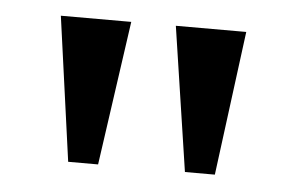

<svg xmlns="http://www.w3.org/2000/svg" viewBox="-32 -754 499 326"><g transform="rotate(5 218.0 -591.0)"><path d="M94 -468H145L180 -714H60ZM293 -468H344L376 -714H256Z"/></g></svg>

Font: Noto Serif Thai Medium
Style: Regular
Weight: 500
Designer: Monotype Design Team
Foundry: Monotype Imaging Inc.
Version: Version 1.901;PS 001.901;hotconv 1.0.88;makeotf.lib2.5.64775